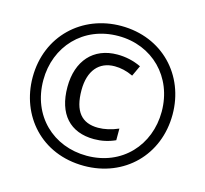

<svg xmlns="http://www.w3.org/2000/svg" viewBox="-105 -843 1041 973"><g transform="rotate(15 415.0 -357.0)"><path d="M415 10C626 10 782 -144 782 -357C782 -563 632 -724 415 -724C211 -724 48 -575 48 -357C48 -158 189 10 415 10ZM415 -43C240 -43 104 -169 104 -357C104 -533 230 -671 415 -671C593 -671 725 -539 725 -357C725 -181 600 -43 415 -43ZM429 -134C468 -134 505 -142 540 -158V-219C503 -203 467 -195 434 -195C348 -195 304 -246 304 -358C304 -460 354 -518 436 -518C467 -518 499 -511 533 -495L559 -551C519 -570 477 -579 434 -579C308 -579 231 -492 231 -355C231 -213 303 -134 429 -134Z"/></g></svg>

Font: Noto Sans Sinhala ExtraCondensed
Style: Regular
Weight: 400
Width: 2
Designer: Jelle Bosma - Monotype Design Team
Foundry: Monotype Imaging Inc.
Version: Version 2.006